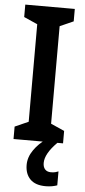

<svg xmlns="http://www.w3.org/2000/svg" viewBox="-62 -748 448 1016"><g transform="rotate(5 161.5 -240.0)"><path d="M293 0H30V-66L102 -98V-616L30 -648V-714H293V-648L221 -616V-98L293 -66ZM200 112Q200 134 211 146Q222 158 242 158Q256 158 265.5 155.5Q275 153 282 150V224Q271 228 255.5 231Q240 234 221 234Q166 234 138.5 206Q111 178 111 130Q111 89 137.5 51Q164 13 203 -13L263 0Q200 63 200 112Z"/></g></svg>

Font: Noto Sans Malayalam Condensed SemiBold
Style: Regular
Weight: 600
Width: 3
Designer: Jelle Bosma - Monotype Design Team
Foundry: Monotype Imaging Inc.
Version: Version 2.104; ttfautohint (v1.8.4.7-5d5b)